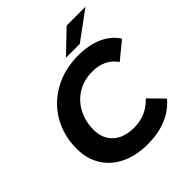

<svg xmlns="http://www.w3.org/2000/svg" viewBox="-240 -1065 1240 1240"><g transform="rotate(-45 380.5 -444.5)"><path d="M51 -292Q51 -411 105.5 -506.5Q160 -602 259 -657Q358 -712 486 -712Q580 -712 652 -680Q724 -648 761 -588L644 -492Q588 -574 475 -574Q398 -574 339 -538Q280 -502 247.5 -440Q215 -378 215 -302Q215 -221 266.5 -173.5Q318 -126 411 -126Q522 -126 597 -207L693 -109Q589 12 397 12Q292 12 213.5 -26Q135 -64 93 -133Q51 -202 51 -292ZM568 -901H740L544 -757H418Z"/></g></svg>

Font: Montserrat Alternates
Style: Bold Italic
Weight: 700
Italic angle: -11.3°
Designer: Julieta Ulanovsky
Foundry: Julieta Ulanovsky
Version: Version 7.200